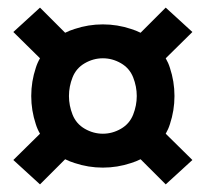

<svg xmlns="http://www.w3.org/2000/svg" viewBox="-20 -617 540 504"><path d="M85 -133 15 -197 85 -266Q78 -278 74 -291Q62 -327 62 -365Q62 -403 74 -439Q78 -452 85 -464L15 -533L85 -597L151 -531Q163 -537 176 -541Q212 -553 250 -553Q288 -553 324 -541Q337 -537 349 -531L415 -597L485 -533L415 -464Q422 -452 426 -439Q438 -403 438 -365Q438 -327 426 -291Q422 -278 415 -266L485 -197L415 -133L349 -199Q337 -193 324 -189Q288 -177 250 -177Q212 -177 176 -189Q163 -193 151 -199ZM250 -266Q275 -266 297.5 -279Q320 -292 329.5 -316Q339 -340 339 -365Q339 -390 329.5 -414Q320 -438 297.5 -451Q275 -464 250 -464Q225 -464 202.5 -451Q180 -438 170.5 -414Q161 -390 161 -365Q161 -340 170.5 -316Q180 -292 202.5 -279Q225 -266 250 -266Z"/></svg>

Font: Iosevka SS01
Style: Bold
Weight: 700
Monospace: yes
Designer: Belleve Invis
Foundry: Belleve Invis
Version: 2.3.3; ttfautohint (v1.8.3)